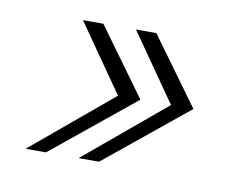

<svg xmlns="http://www.w3.org/2000/svg" viewBox="-43 -483 458 371"><g transform="rotate(10 185.5 -298.0)"><path d="M27 -166 185 -298 93 -430H133L229 -298L67 -166ZM131 -166 289 -298 197 -430H237L333 -298L171 -166Z"/></g></svg>

Font: Srisakdi
Style: Regular
Weight: 400
Designer: Cadson Demak Co.,Ltd.
Foundry: Cadson Demak Co.,Ltd.
Version: Version 1.000